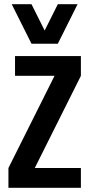

<svg xmlns="http://www.w3.org/2000/svg" viewBox="-20 -891 422 911"><path d="M254.4 -871.1H348.1L254.4 -683.6H129.4L35.6 -871.1H129.4L191.9 -746.1ZM238.8 -531.2H51.3V-625H363.8V-531.2L145 -93.8H363.8V0H20V-93.8Z"/></svg>

Font: Oswald
Style: Stencbab
Weight: 400
Designer: Mathieu Le Lay
Foundry: Mathieu Le Lay
Version: Version 1.000